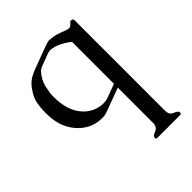

<svg xmlns="http://www.w3.org/2000/svg" viewBox="-211 -588 994 994"><g transform="rotate(-45 286.5 -90.5)"><path d="M238.8 12.2H218.3Q148.4 8.8 98.6 -44.4Q48.8 -97.7 42 -175.3Q40 -196.3 40 -218.5Q40 -240.7 44.4 -273.2Q48.8 -305.7 68.8 -337.6Q88.9 -369.6 109.1 -384.8Q129.4 -399.9 155.8 -409.9Q182.1 -419.9 221.2 -434.6Q260.3 -449.2 284.4 -458Q308.6 -466.8 316.4 -466.8H318.4Q350.1 -465.3 372.6 -458Q395 -450.7 396.5 -450Q397.9 -449.2 399.4 -449.2V-448.2Q410.6 -443.8 420.9 -440.7Q431.2 -437.5 437.3 -437.5Q443.4 -437.5 451.2 -444.1Q459 -450.7 462.4 -455.3Q465.8 -460 469 -460Q472.2 -460 478.8 -457.5Q485.4 -455.1 485.4 -449.2V215.3Q485.4 246.6 509.8 255.4Q534.2 264.2 534.2 276.9Q534.2 286.6 523.9 286.6H358.4Q348.1 286.6 348.1 276.9Q348.1 264.2 372.6 255.4Q397 246.6 397 215.3V-42L264.2 6.8Q249.5 12.2 238.8 12.2ZM285.6 -426.8Q275.9 -426.8 262.5 -421.6Q249 -416.5 231.4 -409.9Q213.9 -403.3 199.5 -397.9Q185.1 -392.6 176.8 -384.3Q146.5 -352.1 137.2 -311.8Q127.9 -271.5 127.9 -249Q127.9 -226.6 128.9 -215.3Q134.3 -145 166.7 -100.6Q199.2 -56.2 249 -42Q268.1 -36.6 280.5 -36.6Q293 -36.6 301.5 -37.4Q310.1 -38.1 322.5 -42.7Q335 -47.4 358.2 -55.9Q381.3 -64.5 397 -70.3V-377Q376.5 -395 344.5 -410.4Q312.5 -425.8 287.6 -426.8Z"/></g></svg>

Font: Caudex
Style: Regular
Weight: 400
Version: Version 1.04